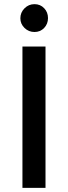

<svg xmlns="http://www.w3.org/2000/svg" viewBox="-20 -904 327 924"><path d="M199 0V-680H88V0ZM146 -750Q174 -750 192.5 -769.5Q211 -789 211 -817Q211 -845 192.5 -864.5Q174 -884 146 -884Q118 -884 98 -864Q78 -844 78 -816Q78 -789 98 -769.5Q118 -750 146 -750Z"/></svg>

Font: Catamaran SemiBold
Style: Regular
Weight: 600
Designer: Pria Ravichandran
Version: Version 2.000